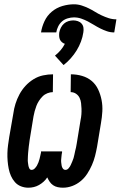

<svg xmlns="http://www.w3.org/2000/svg" viewBox="-20 -866 562 894"><path d="M273 8Q261 8 249 5.5Q237 3 227.5 -3.5Q218 -10 211.5 -19.5Q205 -29 200 -40Q193 -29 183 -20Q173 -11 161.5 -4.5Q150 2 137.5 5Q125 8 112 8Q94 8 77.5 1.5Q61 -5 49.5 -18Q38 -31 31 -47Q24 -63 20.5 -80.5Q17 -98 15.5 -116.5Q14 -135 14.5 -153.5Q15 -172 17.5 -190.5Q20 -209 23 -228L42 -337Q45 -360 52 -382.5Q59 -405 70.5 -426.5Q82 -448 98.5 -466Q115 -484 136 -497Q157 -510 180.5 -515Q204 -520 227 -520L226 -437Q214 -437 201 -432Q188 -427 178.5 -417.5Q169 -408 161.5 -396.5Q154 -385 149.5 -373Q145 -361 141.5 -348.5Q138 -336 136 -324L118 -214Q117 -206 116 -198.5Q115 -191 114 -184Q113 -177 112.5 -169.5Q112 -162 111 -154.5Q110 -147 110 -139.5Q110 -132 109.5 -124.5Q109 -117 110 -110Q111 -103 112 -96Q113 -89 116.5 -82Q120 -75 127 -75Q135 -75 141.5 -81.5Q148 -88 152 -95Q156 -102 159 -110Q162 -118 164 -125.5Q166 -133 167.5 -140.5Q169 -148 171 -156V-161H269V-156Q267 -148 266.5 -140.5Q266 -133 265 -125Q264 -117 265 -109.5Q266 -102 267 -95Q268 -88 272.5 -81.5Q277 -75 285 -75Q293 -75 299.5 -82.5Q306 -90 309.5 -98Q313 -106 316.5 -114Q320 -122 322.5 -130Q325 -138 326.5 -146.5Q328 -155 330 -163Q332 -171 334 -179.5Q336 -188 337 -196L355 -306Q358 -320 359 -333.5Q360 -347 359.5 -360Q359 -373 357.5 -386Q356 -399 350.5 -410.5Q345 -422 334 -429.5Q323 -437 309 -437L310 -520Q337 -520 362.5 -512.5Q388 -505 407 -489Q426 -473 437 -449.5Q448 -426 453 -400Q458 -374 456.5 -347Q455 -320 450 -292L432 -183Q428 -161 422.5 -139.5Q417 -118 408 -97.5Q399 -77 386.5 -57.5Q374 -38 356 -23Q338 -8 316.5 0Q295 8 273 8ZM171 -715Q175 -741 187 -767Q199 -793 221 -811.5Q243 -830 270.5 -838Q298 -846 324 -846Q343 -846 360 -840.5Q377 -835 392.5 -827.5Q408 -820 422.5 -811Q437 -802 453 -794.5Q469 -787 486 -781.5Q503 -776 522 -776L512 -715Q494 -715 478 -720.5Q462 -726 447 -733.5Q432 -741 417.5 -750Q403 -759 388.5 -766.5Q374 -774 358 -779.5Q342 -785 324 -785Q310 -785 295 -780.5Q280 -776 269 -766.5Q258 -757 251 -743Q244 -729 242 -715ZM276 -563 236 -607Q250 -618 262 -632Q274 -646 282 -662Q275 -664 268.5 -669.5Q262 -675 259 -682Q256 -689 255.5 -697.5Q255 -706 256 -715Q258 -726 263.5 -737Q269 -748 278 -756Q287 -764 298.5 -767.5Q310 -771 321 -771Q332 -771 342.5 -767.5Q353 -764 360 -756Q367 -748 368.5 -737Q370 -726 368 -715Q365 -694 357 -672.5Q349 -651 337 -631.5Q325 -612 309.5 -594.5Q294 -577 276 -563Z"/></svg>

Font: Iosevka Term Curly Oblique
Style: Bold
Weight: 700
Italic angle: -9°
Designer: Belleve Invis
Foundry: Belleve Invis
Version: Version 32.3.0